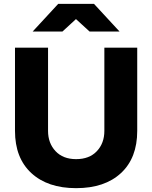

<svg xmlns="http://www.w3.org/2000/svg" viewBox="-20 -963 792 999"><path d="M694 -715V-282Q694 -141 609.5 -62.5Q525 16 376 16Q228 16 143 -62.5Q58 -141 58 -282V-715H230V-282Q230 -218 269 -176.5Q308 -135 376 -135Q445 -135 484 -176.5Q523 -218 523 -282V-715ZM602 -799H446L306 -927H444L305 -799H150L283 -943H469Z"/></svg>

Font: Wix Madefor Display ExtraBold
Style: Regular
Weight: 800
Designer: Dalton Maag Ltd
Foundry: Dalton Maag Ltd
Version: Version 3.100